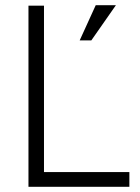

<svg xmlns="http://www.w3.org/2000/svg" viewBox="-20 -722 541 742"><path d="M350 -702H428L333 -566H288ZM90 -700H150V-57H480V0H90Z"/></svg>

Font: Haskoy Light
Style: Regular
Weight: 300
Designer: Ertekin Erdin
Foundry: Ertekin Erdin
Version: Version 2.000; ttfautohint (v1.8.4.7-5d5b)